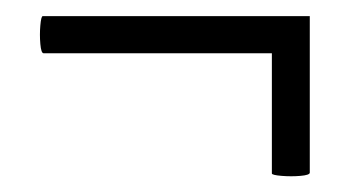

<svg xmlns="http://www.w3.org/2000/svg" viewBox="-20 -291 435 238"><path d="M364 -77Q364 -74 352.5 -73Q341 -72 329 -73Q317 -74 317 -76V-271H364ZM34 -225Q31 -225 30 -236.5Q29 -248 30 -259.5Q31 -271 33 -271H364V-225Z"/></svg>

Font: Cormorant Garamond Light
Style: Bold
Weight: 700
Version: Version 4.001